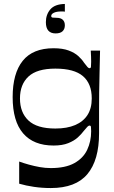

<svg xmlns="http://www.w3.org/2000/svg" viewBox="-20 -745 578 971"><path d="M237 206Q193 206 152 200Q111 194 77 184V72Q99 80 126 87.5Q153 95 181 100Q209 105 237 105Q311 105 356 80Q401 55 421 12.5Q441 -30 441 -81Q441 -96 440 -103Q439 -110 433 -110Q428 -110 422 -104Q416 -98 403 -82Q392 -67 373.5 -50Q355 -33 325 -21Q295 -9 251 -9Q150 -9 97 -70.5Q44 -132 44 -254Q44 -374 95 -437.5Q146 -501 251 -501Q297 -501 327.5 -489.5Q358 -478 376.5 -461Q395 -444 405 -428Q417 -412 422.5 -406Q428 -400 433 -400Q439 -400 440 -407.5Q441 -415 441 -433Q441 -443 440.5 -458Q440 -473 439 -489H486Q485 -435 483.5 -380.5Q482 -326 481.5 -276.5Q481 -227 481 -190Q481 -165 481 -147Q481 -129 481 -112Q481 -95 481 -71Q481 65 422 135.5Q363 206 237 206ZM260 -95Q319 -95 360 -112.5Q401 -130 422.5 -163.5Q444 -197 444 -247Q444 -322 399.5 -360Q355 -398 260 -398Q167 -398 124 -358Q81 -318 81 -247Q81 -176 124 -135.5Q167 -95 260 -95ZM308 -686Q304 -687 299.5 -687Q295 -687 289 -687Q266 -687 252.5 -680.5Q239 -674 239 -664Q239 -657 246 -656Q253 -655 266 -655Q287 -655 297.5 -645Q308 -635 308 -617Q308 -598 296.5 -587Q285 -576 261 -576Q237 -576 224.5 -590Q212 -604 212 -633Q212 -671 234.5 -697.5Q257 -724 308 -725Z"/></svg>

Font: Ojuju SemiBold
Style: Regular
Weight: 600
Designer: Chisaokwu Joboson, Mirko Velimirovic
Foundry: Udi Foundry
Version: Version 1.000